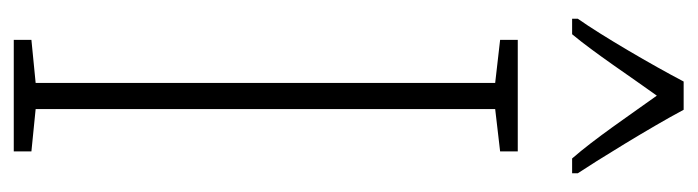

<svg xmlns="http://www.w3.org/2000/svg" viewBox="-378 -610 989 272"><g transform="rotate(90 116.0 -474.5)"><path d="M136 -949H96C73 -905 31 -833 7 -799V-791H29C55 -822 90 -875 116 -911C144 -872 177 -823 205 -791H226V-799C210 -823 161 -902 136 -949ZM195 0V-25L135 -31V-682L195 -689V-714H37V-689L98 -682V-31L37 -25V0Z"/></g></svg>

Font: Noto Sans Hebrew ExtraCondensed ExtraLight
Style: Regular
Weight: 200
Width: 2
Designer: Monotype Design Team
Foundry: Monotype Imaging Inc.
Version: Version 2.004